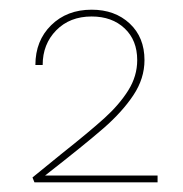

<svg xmlns="http://www.w3.org/2000/svg" viewBox="-20 -782 377 396"><path d="M305 -420V-406H51L47 -416L106 -464Q164 -510 195 -538Q226 -566 244.5 -595.5Q263 -625 263 -658Q263 -699 237 -723.5Q211 -748 169 -748Q124 -748 96 -719.5Q68 -691 68 -648H53Q53 -698 85.5 -730Q118 -762 169 -762Q217 -762 247.5 -733.5Q278 -705 278 -658Q278 -620 255 -585.5Q232 -551 193.5 -517.5Q155 -484 73 -420Z"/></svg>

Font: Ysabeau Infant Thin
Style: Regular
Weight: 200
Designer: Christian Thalmann (Catharsis Fonts)
Version: Version 0.003